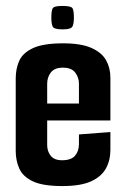

<svg xmlns="http://www.w3.org/2000/svg" viewBox="-20 -622 425 647"><path d="M190 5Q124 5 90.5 -11Q57 -27 45 -54Q33 -81 33 -113V-358Q33 -391 45 -417.5Q57 -444 91.5 -460Q126 -476 193 -476Q253 -476 288 -460.5Q323 -445 337.5 -419Q352 -393 352 -360V-266L246 -259V-340Q246 -361 233.5 -377.5Q221 -394 192 -394Q164 -394 151.5 -378Q139 -362 139 -340V-133Q139 -112 151 -97Q163 -82 189 -82Q220 -82 233 -97.5Q246 -113 246 -136V-169L352 -177V-117Q352 -82 337 -54.5Q322 -27 287 -11Q252 5 190 5ZM45 -216V-273H352V-216ZM191 -523Q162 -523 157.5 -532.5Q153 -542 153 -562Q153 -586 157.5 -594Q162 -602 190 -602Q220 -602 224.5 -594Q229 -586 229 -562Q229 -542 224 -532.5Q219 -523 191 -523Z"/></svg>

Font: Smooch Sans
Style: Bold
Weight: 700
Designer: Robert E. Leuschke
Foundry: Robert E. Leuschke
Version: Version 1.010